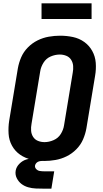

<svg xmlns="http://www.w3.org/2000/svg" viewBox="-20 -957 616 1151"><path d="M245 8Q278 8 312.5 2Q347 -4 379.5 -20Q412 -36 438 -62.5Q464 -89 478 -121.5Q492 -154 498 -188L550 -502Q557 -542 554 -580.5Q551 -619 533 -651.5Q515 -684 485 -705.5Q455 -727 417.5 -735Q380 -743 340 -743Q307 -743 272.5 -737Q238 -731 205.5 -715Q173 -699 147 -672.5Q121 -646 107 -613.5Q93 -581 87 -547L35 -233Q29 -194 31.5 -155Q34 -116 52 -83.5Q70 -51 100 -30Q130 -9 168 -0.5Q206 8 245 8ZM247 -105Q226 -105 207.5 -112.5Q189 -120 178.5 -136.5Q168 -153 166.5 -173.5Q165 -194 169 -215L221 -529Q225 -556 241 -581.5Q257 -607 284 -618.5Q311 -630 338 -630H339Q359 -630 377.5 -622.5Q396 -615 406.5 -598.5Q417 -582 418.5 -561.5Q420 -541 416 -521L364 -206Q360 -179 344.5 -154Q329 -129 301.5 -117Q274 -105 247 -105ZM243 174H244Q244 174 244 174Q244 174 244 174H288L305 70H244Q231 70 218.5 68Q206 66 197 56.5Q188 47 190 35Q192 26 198.5 19.5Q205 13 213.5 10.5Q222 8 230 8V-11Q207 -11 184 -9.5Q161 -8 138 -1Q115 6 96.5 24.5Q78 43 74 66Q70 90 80.5 111Q91 132 108.5 145.5Q126 159 148.5 165.5Q171 172 195 173Q219 174 243 174ZM229 -843H529V-937H229Z"/></svg>

Font: Iosevka Sparkle Extrabold
Style: Italic
Weight: 800
Italic angle: -9°
Designer: Belleve Invis
Foundry: Belleve Invis
Version: Version 4.5.0; ttfautohint (v1.8.3)